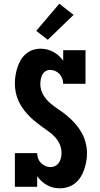

<svg xmlns="http://www.w3.org/2000/svg" viewBox="-20 -1005 540 1033"><path d="M303 8Q284 8 266.5 4Q249 0 233 -9Q217 -18 204 -30Q191 -42 180 -57V0H60V-181H180Q180 -167 185 -153Q190 -139 200 -128.5Q210 -118 223.5 -112Q237 -106 251 -106Q265 -106 277.5 -112.5Q290 -119 297.5 -130.5Q305 -142 308 -155.5Q311 -169 311 -183Q311 -206 301.5 -228Q292 -250 276 -267.5Q260 -285 240.5 -298.5Q221 -312 202 -326Q183 -340 165 -355Q147 -370 131 -387Q115 -404 101.5 -423.5Q88 -443 78.5 -464.5Q69 -486 64.5 -509Q60 -532 60 -556Q60 -578 63.5 -599.5Q67 -621 73.5 -641.5Q80 -662 91 -681Q102 -700 118.5 -714.5Q135 -729 156 -736Q177 -743 199 -743Q216 -743 234 -738.5Q252 -734 267.5 -725.5Q283 -717 296.5 -705Q310 -693 320 -678V-735H440V-554H320Q320 -568 315 -582Q310 -596 300.5 -606.5Q291 -617 277.5 -623Q264 -629 250 -629Q237 -629 225.5 -622Q214 -615 208 -603.5Q202 -592 199.5 -579Q197 -566 197 -553Q197 -523 211.5 -497Q226 -471 248.5 -451.5Q271 -432 295.5 -416Q320 -400 342.5 -381Q365 -362 384.5 -340Q404 -318 418.5 -292.5Q433 -267 440.5 -238Q448 -209 448 -180Q448 -158 444 -136Q440 -114 433 -93Q426 -72 414 -53Q402 -34 385 -20Q368 -6 346.5 1Q325 8 303 8ZM237 -791 175 -839 299 -985 376 -925Z"/></svg>

Font: Iosevka Curly Slab Heavy
Style: Regular
Weight: 900
Monospace: yes
Designer: Belleve Invis
Foundry: Belleve Invis
Version: Version 22.1.2; ttfautohint (v1.8.4)